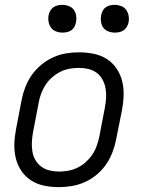

<svg xmlns="http://www.w3.org/2000/svg" viewBox="-20 -757 590 789"><path d="M222 12Q191 12 161.5 6Q132 0 108 -15.5Q84 -31 68 -54.5Q52 -78 45 -106.5Q38 -135 39 -165.5Q40 -196 46 -227L69 -347Q74 -373 84 -399Q94 -425 110.5 -448.5Q127 -472 150 -491Q173 -510 198.5 -521.5Q224 -533 251 -537.5Q278 -542 304 -542Q335 -542 365 -536Q395 -530 419 -514.5Q443 -499 459 -475.5Q475 -452 482 -423.5Q489 -395 488 -364.5Q487 -334 481 -303L457 -183Q452 -157 442 -131Q432 -105 416 -81.5Q400 -58 377 -39Q354 -20 328 -8.5Q302 3 275 7.5Q248 12 222 12ZM223 -52Q242 -52 261 -55.5Q280 -59 298.5 -68Q317 -77 332.5 -91Q348 -105 359.5 -122Q371 -139 377.5 -158Q384 -177 388 -195L411 -315Q415 -336 416 -356Q417 -376 413.5 -395Q410 -414 401 -430.5Q392 -447 377 -458Q362 -469 343 -473.5Q324 -478 304 -478Q285 -478 265.5 -474.5Q246 -471 228 -462Q210 -453 194 -439Q178 -425 167 -408Q156 -391 149 -372Q142 -353 139 -335L116 -215Q112 -194 111 -174Q110 -154 113 -135Q116 -116 125.5 -99.5Q135 -83 150 -72Q165 -61 184 -56.5Q203 -52 223 -52ZM452 -623Q438 -623 425 -628Q412 -633 404.5 -643.5Q397 -654 395 -668Q393 -682 396 -696Q398 -705 402.5 -713.5Q407 -722 415 -727.5Q423 -733 432.5 -735Q442 -737 451 -737Q465 -737 478 -732Q491 -727 498.5 -716.5Q506 -706 508.5 -692Q511 -678 508 -664Q506 -655 501 -646.5Q496 -638 488 -632.5Q480 -627 470.5 -625Q461 -623 452 -623ZM237 -623Q223 -623 210 -628Q197 -633 189.5 -643.5Q182 -654 179.5 -668Q177 -682 180 -696Q182 -705 187 -713.5Q192 -722 200 -727.5Q208 -733 217.5 -735Q227 -737 236 -737Q250 -737 263 -732Q276 -727 283.5 -716.5Q291 -706 293 -692Q295 -678 292 -664Q290 -655 285.5 -646.5Q281 -638 273 -632.5Q265 -627 255.5 -625Q246 -623 237 -623Z"/></svg>

Font: Lode Term
Style: Italic
Weight: 400
Italic angle: -11°
Monospace: yes
Designer: Belleve Invis
Foundry: Belleve Invis
Version: Version 29.2.0